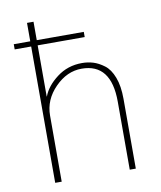

<svg xmlns="http://www.w3.org/2000/svg" viewBox="-82 -786 713 852"><g transform="rotate(-10 275.0 -360.5)"><path d="M23.4 -614.3V-637.7H97.7V-720.7H127V-637.7H338.9V-614.3H127V-383.8H127.9Q144.5 -428.7 193.4 -465.8Q242.2 -502.9 306.6 -502.9Q333 -502.9 356.9 -495.6Q380.9 -488.3 405.8 -469.7Q430.7 -451.2 445.8 -411.6Q460.9 -372.1 460.9 -314.5V0H433.6V-306.6Q433.6 -478.5 300.8 -478.5Q234.4 -478.5 180.7 -423.8Q127 -369.1 127 -297.9V0H97.7V-614.3Z"/></g></svg>

Font: Gothic A1 Thin
Style: Regular
Weight: 250
Designer: HanYang I&C Co.,Ltd.
Foundry: HanYang I&C Co.,Ltd.
Version: Version 2.50